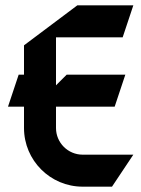

<svg xmlns="http://www.w3.org/2000/svg" viewBox="-20 -680 530 720"><path d="M190 -200V-280H410L450 -400H230L190 -360V-540H440L480 -660H270L70 -510V-400H50L10 -280H70V-200C70 -78.6 168.6 20 290 20H400L480 -100H290C234.8 -100 190 -144.8 190 -200Z"/></svg>

Font: Abibas
Style: Medium
Weight: 500
Version: Version 0.3